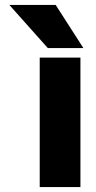

<svg xmlns="http://www.w3.org/2000/svg" viewBox="-20 -763 390 783"><path d="M18 -743 175 -567H320L207 -743ZM142 0H308V-528H142Z"/></svg>

Font: Asimov Pro
Style: Ult
Weight: 900
Designer: Google
Version: Version 2.000980; 2014